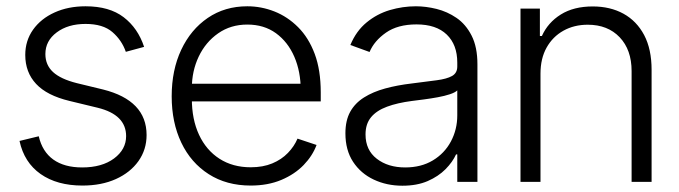

<svg xmlns="http://www.w3.org/2000/svg" viewBox="-20 -573 2141 605"><path d="M434.1 -425.3 376.5 -409.7Q363.8 -446.3 334.2 -471.9Q304.7 -497.6 249.5 -497.6Q194.3 -497.6 158.7 -470.9Q123 -444.3 123 -402.8Q123 -368.2 147.2 -345.9Q171.4 -323.7 222.2 -311L304.7 -291Q373 -273.9 407.5 -238Q441.9 -202.1 441.9 -147.5Q441.9 -101.6 416.3 -65.4Q390.6 -29.3 345.2 -8.8Q299.8 11.7 239.7 11.7Q159.7 11.7 107.9 -24.7Q56.2 -61 41.5 -128.9L102.1 -143.6Q113.3 -95.2 147.9 -70.3Q182.6 -45.4 238.8 -45.4Q301.3 -45.4 339.4 -73.7Q377.4 -102.1 377.4 -144Q377.4 -211.4 288.1 -233.4L199.2 -254.9Q127.9 -272 93.8 -308.6Q59.6 -345.2 59.6 -399.9Q59.6 -444.8 84.2 -479.5Q108.9 -514.2 151.9 -533.7Q194.8 -553.2 249.5 -553.2Q324.7 -553.2 369.6 -518.8Q414.6 -484.4 434.1 -425.3Z M770 11.7Q693.8 11.7 637.7 -24.2Q581.5 -60.1 551.3 -123.5Q521 -187 521 -269.5Q521 -352.1 551 -416Q581.1 -480 634.8 -516.6Q688.5 -553.2 759.3 -553.2Q803.2 -553.2 844.7 -536.9Q886.2 -520.5 919.4 -487.3Q952.6 -454.1 971.7 -403.1Q990.7 -352.1 990.7 -281.7V-253.4H564.5V-309.1H956.5L927.7 -287.6Q927.7 -347.2 907.5 -394Q887.2 -440.9 849.6 -468.3Q812 -495.6 759.3 -495.6Q707 -495.6 667.5 -468Q627.9 -440.4 606.2 -394.8Q584.5 -349.1 584.5 -294.9V-262.2Q584.5 -196.8 607.2 -148.2Q629.9 -99.6 671.6 -72.8Q713.4 -45.9 770 -45.9Q808.6 -45.9 837.9 -58.1Q867.2 -70.3 887.2 -91.1Q907.2 -111.8 917.5 -136.2L977.5 -116.2Q964.8 -82 936.8 -53Q908.7 -23.9 866.5 -6.1Q824.2 11.7 770 11.7Z M1248 12.2Q1198.7 12.2 1157.7 -7.1Q1116.7 -26.4 1092.5 -63.2Q1068.4 -100.1 1068.4 -152.8Q1068.4 -193.4 1083.5 -220.7Q1098.6 -248 1127 -265.9Q1155.3 -283.7 1193.6 -294.2Q1231.9 -304.7 1278.3 -310.1Q1324.2 -315.9 1356 -320.1Q1387.7 -324.2 1404.3 -333.5Q1420.9 -342.8 1420.9 -363.3V-376Q1420.9 -432.1 1387.7 -464.1Q1354.5 -496.1 1292.5 -496.1Q1233.4 -496.1 1196.3 -470.2Q1159.2 -444.3 1144.5 -409.2L1084 -431.2Q1102.5 -475.6 1135.3 -502.4Q1168 -529.3 1208.5 -541.3Q1249 -553.2 1290.5 -553.2Q1321.8 -553.2 1355.5 -544.9Q1389.2 -536.6 1418.5 -516.6Q1447.8 -496.6 1466.1 -460.7Q1484.4 -424.8 1484.4 -370.1V0H1420.9V-86.4H1417Q1406.2 -62.5 1383.8 -39.8Q1361.3 -17.1 1327.6 -2.4Q1293.9 12.2 1248 12.2ZM1256.8 -45.4Q1307.1 -45.4 1344 -67.6Q1380.9 -89.8 1400.9 -127.4Q1420.9 -165 1420.9 -209.5V-288.1Q1413.6 -281.2 1397.2 -275.9Q1380.9 -270.5 1359.6 -266.6Q1338.4 -262.7 1316.7 -259.8Q1294.9 -256.8 1278.3 -254.9Q1232.4 -249 1199.5 -236.8Q1166.5 -224.6 1149.2 -203.6Q1131.8 -182.6 1131.8 -149.4Q1131.8 -100.1 1167.2 -72.8Q1202.6 -45.4 1256.8 -45.4Z M1683.1 -340.8V0H1620.1V-545.9H1681.2V-459.5H1687.5Q1706.5 -502 1747.1 -527.3Q1787.6 -552.7 1847.7 -552.7Q1902.8 -552.7 1944.6 -529.8Q1986.3 -506.8 2009.8 -462.4Q2033.2 -418 2033.2 -353V0H1970.2V-349.1Q1970.2 -416 1932.6 -455.6Q1895 -495.1 1832 -495.1Q1789.1 -495.1 1755.4 -476.3Q1721.7 -457.5 1702.4 -423.1Q1683.1 -388.7 1683.1 -340.8Z"/></svg>

Font: Inter Tight Light
Style: Regular
Weight: 300
Designer: Rasmus Andersson
Foundry: rsms
Version: Version 3.004